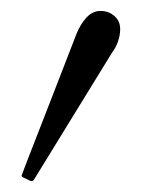

<svg xmlns="http://www.w3.org/2000/svg" viewBox="-20 -19 259 351"><path d="M42 309.6Q40.5 312 37.6 312Q36.1 312 35.2 311.5L22 305.2Q19.5 304.2 19.5 302.2Q19.5 302.2 20 300.8Q20.5 299.3 23.2 292Q25.9 284.7 32 269Q38.1 253.4 49.3 224.6Q60.5 195.8 77.6 151.9Q94.7 107.9 119.6 43.5Q127 24.9 138.2 12.9Q149.4 1 163.6 1Q178.7 1 189.2 10.3Q199.7 19.5 199.7 34.2Q199.7 45.4 195.6 57.1Q191.4 68.8 184.6 77.6Z"/></svg>

Font: Cardo
Style: Bold
Weight: 700
Designer: David J. Perry
Foundry: David J. Perry
Version: Version 1.0011